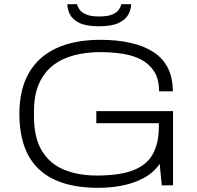

<svg xmlns="http://www.w3.org/2000/svg" viewBox="-20 -889 947 921"><path d="M452 12Q262 12 167.5 -76.5Q73 -165 73 -343Q73 -459 118 -538Q163 -617 250 -657.5Q337 -698 461 -698Q543 -698 608 -683Q673 -668 718 -638Q763 -608 786 -561.5Q809 -515 809 -451H743Q743 -508 720.5 -544.5Q698 -581 659 -602Q620 -623 569 -631Q518 -639 461 -639Q394 -639 336 -624Q278 -609 234.5 -575.5Q191 -542 167 -487.5Q143 -433 143 -355V-332Q143 -228 181 -165.5Q219 -103 287 -75Q355 -47 445 -47Q557 -47 622 -73.5Q687 -100 714.5 -152.5Q742 -205 742 -280V-298H442V-356H810V0H756L746 -103Q717 -61 670 -35.5Q623 -10 566.5 1Q510 12 452 12ZM455 -763Q394 -763 361 -779Q328 -795 315.5 -820Q303 -845 303 -869H349Q352 -858 361 -844Q370 -830 392.5 -820Q415 -810 455 -810Q498 -810 520 -820Q542 -830 551 -844Q560 -858 562 -869H609Q609 -845 596 -820Q583 -795 549.5 -779Q516 -763 455 -763Z"/></svg>

Font: Archivo SemiExpanded ExtraLight
Style: Regular
Weight: 250
Width: 6
Designer: Hector Gatti
Foundry: Omnibus-Type
Version: Version 2.001